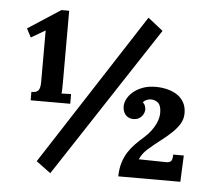

<svg xmlns="http://www.w3.org/2000/svg" viewBox="-44 -584 712 644"><g transform="rotate(5 311.5 -262.0)"><path d="M481.4 -496.1 147.9 12.2 99.1 -23.9 430.7 -536.1ZM43 -435.5 27.8 -464.8 137.7 -536.1H163.6V-295.9Q163.6 -284.2 163.3 -273.4Q163.1 -262.7 162.1 -257.3L194.3 -258.3V-225.6H61V-253.9Q67.9 -253.9 73.5 -255.1Q79.1 -256.3 83 -260Q86.9 -263.7 88.9 -271Q90.8 -278.3 90.8 -291V-463.4ZM436.5 -252Q442.4 -246.6 444.6 -239.5Q446.8 -232.4 446.8 -228.5Q446.8 -223.1 444.6 -217Q442.4 -210.9 438 -205.6Q433.6 -200.2 426.3 -196.5Q418.9 -192.9 408.7 -192.9Q391.1 -193.8 382.3 -205.3Q373.5 -216.8 373.5 -232.9Q373.5 -244.6 380.1 -257.6Q386.7 -270.5 399.4 -281.5Q412.1 -292.5 431.2 -299.8Q450.2 -307.1 475.6 -307.1Q494.6 -307.1 513.2 -302.7Q531.7 -298.3 546.4 -289.1Q561 -279.8 570.1 -264.4Q579.1 -249 579.1 -227.1Q579.1 -207.5 569.1 -191.2Q559.1 -174.8 542.7 -159.4Q526.4 -144 506.1 -128.7Q485.8 -113.3 464.8 -94.7Q459.5 -89.8 455.8 -85.7Q452.1 -81.5 449.5 -77.6Q446.8 -73.7 444.3 -69.6Q441.9 -65.4 439.5 -60.1L531.2 -58.6Q541.5 -58.1 547.4 -63Q553.2 -67.9 553.2 -85.9H588.9L585 2.9H376Q376.5 -22.9 382.6 -43Q388.7 -63 398.9 -79.1Q409.2 -95.2 422.6 -108.9Q436 -122.6 451.2 -135.7Q465.3 -148.4 474.4 -160.9Q483.4 -173.3 488.5 -184.3Q493.7 -195.3 495.6 -204.6Q497.6 -213.9 497.6 -221.2Q497.6 -244.6 488 -254.2Q478.5 -263.7 461.9 -263.7Q454.6 -263.7 447 -260Q439.5 -256.3 436.5 -252Z"/></g></svg>

Font: Parastoo Print
Style: Print-Bold
Weight: 700
Foundry: Saber Rastikerdar (saber.rastikerdar@gmail.com)
Version: Version 1.0.0-alpha3